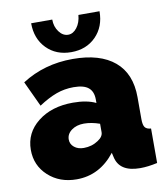

<svg xmlns="http://www.w3.org/2000/svg" viewBox="-83 -800 765 879"><g transform="rotate(-10 299.5 -360.0)"><path d="M340.8 -730H439Q439 -658.2 394.5 -613Q350.1 -567.9 279.8 -567.9Q209.5 -567.9 165.3 -613Q121.1 -658.2 121.1 -730H219.2Q219.2 -696.8 237.1 -672.9Q254.9 -648.9 279.8 -648.9Q302.7 -648.9 320.3 -671.9Q337.9 -694.8 340.8 -730ZM19 -159.2Q19 -238.3 82.8 -288.6Q146.5 -338.9 246.1 -338.9Q311 -338.9 352.1 -318.8V-335Q352.1 -372.1 330.3 -390.1Q308.6 -408.2 261.2 -408.2Q218.8 -408.2 180.7 -394.3Q142.6 -380.4 98.1 -351.1L43 -469.2Q147 -536.1 279.8 -536.1Q406.2 -536.1 474.1 -479Q542 -421.9 542 -312V-210Q542 -183.1 549.8 -172.4Q557.6 -161.6 578.1 -160.2V0Q534.2 9.8 498 9.8Q400.9 9.8 386.2 -63L381.8 -82Q310.1 9.8 203.1 9.8Q124 9.8 71.5 -38.3Q19 -86.4 19 -159.2ZM327.1 -146Q352.1 -162.1 352.1 -183.1V-222.2Q313.5 -235.8 278.8 -235.8Q244.6 -235.8 221.4 -218.8Q198.2 -201.7 198.2 -175.8Q198.2 -154.3 215.6 -140.1Q232.9 -126 259.8 -126Q297.4 -126 327.1 -146Z"/></g></svg>

Font: Rawline Black
Style: Regular
Weight: 900
Designer: Matt McInerney, Pablo Impallari, Rodrigo Fuenzalida
Foundry: Matt McInerney, Pablo Impallari, Rodrigo Fuenzalida
Version: Version 4.020;PS 004.020;hotconv 1.0.88;makeotf.lib2.5.64775